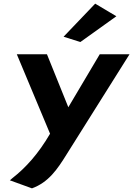

<svg xmlns="http://www.w3.org/2000/svg" viewBox="-20 -789 729 1051"><path d="M328 -588 420 -559 617 -700 501 -769ZM48 186 34 198 155 242C246 209 295 136 344 57L689 -492H526L354 -202L237 -492H72L254 -57C190 53 121 129 48 186Z"/></svg>

Font: Bluebird
Style: SfBdObl
Weight: 700
Designer: Jasper
Foundry: Cannot Into Space Fonts
Version: Version 0.98